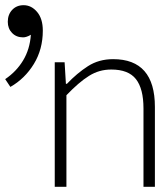

<svg xmlns="http://www.w3.org/2000/svg" viewBox="-27 -720 647 740"><path d="M184 0V-480H222L227 -397H231Q270 -438 312 -465Q354 -492 409 -492Q570 -492 570 -308V0H526V-302Q526 -378 497 -415Q468 -452 402 -452Q378 -452 357 -446Q336 -440 316 -427.5Q296 -415 274.5 -396.5Q253 -378 229 -353V0ZM13 -385 -7 -415Q36 -444 62 -487Q88 -530 92 -586Q75 -576 62 -576Q36 -576 19.5 -593Q3 -610 3 -636Q3 -664 20 -682Q37 -700 64 -700Q94 -700 116 -674Q138 -648 138 -602Q138 -530 103.5 -473.5Q69 -417 13 -385Z"/></svg>

Font: Source Code Pro Light
Style: Regular
Weight: 300
Monospace: yes
Designer: Paul D. Hunt, Teo Tuominen
Foundry: Adobe Systems Incorporated
Version: Version 2.030;PS 1.000;hotconv 16.6.51;makeotf.lib2.5.65220